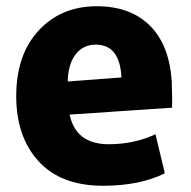

<svg xmlns="http://www.w3.org/2000/svg" viewBox="-20 -573 613 615"><path d="M531 -228 203 -206Q223 -111 328 -111Q410 -111 478 -143L508 -18Q428 22 310 22Q175 22 103.5 -56.5Q32 -135 32 -265Q32 -398 104 -475.5Q176 -553 290 -553Q397 -553 459.5 -491.5Q522 -430 530 -314Q530 -308 531 -278.5Q532 -249 531 -228ZM369 -325Q364 -430 287 -430Q246 -430 222 -398.5Q198 -367 197 -312Z"/></svg>

Font: Repo
Style: ExtraBold
Weight: 800
Designer: Stefan Peev
Foundry: Context Ltd
Version: Version 001.000